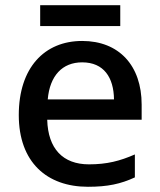

<svg xmlns="http://www.w3.org/2000/svg" viewBox="-20 -706 612 736"><path d="M441 -686H134V-606H441ZM295 -549C150 -549 52 -446 52 -265C52 -84 160 10 317 10C393 10 443 -1 497 -26V-114C440 -89 390 -76 321 -76C221 -76 164 -136 161 -247H523V-305C523 -455 436 -549 295 -549ZM295 -467C378 -467 416 -409 417 -325H163C171 -416 219 -467 295 -467Z"/></svg>

Font: Noto Sans Bamum Medium
Style: Regular
Weight: 500
Designer: Monotype Design Team
Foundry: Monotype Imaging Inc.
Version: Version 2.002